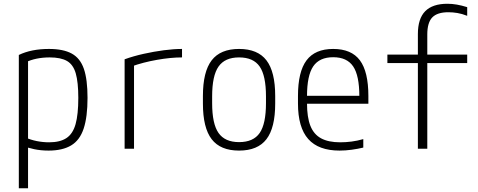

<svg xmlns="http://www.w3.org/2000/svg" viewBox="-20 -790 2540 1020"><path d="M80 -498Q146 -530 240 -530Q316 -530 361 -505.5Q406 -481 425.5 -424.5Q445 -368 445 -270Q445 -169 424.5 -107Q404 -45 358 -17.5Q312 10 238 10Q197 10 161.5 2.5Q126 -5 99 -16L114 -60Q143 -47 175.5 -40.5Q208 -34 241 -34Q299 -34 333 -56.5Q367 -79 381.5 -130.5Q396 -182 396 -270Q396 -353 382.5 -400Q369 -447 336 -466Q303 -485 244 -485Q208 -485 175.5 -478.5Q143 -472 114 -458L129 -489V210H80Z M642 -475Q689 -492 743 -504Q797 -516 850 -523Q903 -530 947 -530V-485Q887 -485 813.5 -472Q740 -459 679 -437L692 -462V0H642Z M1250 10Q1151 10 1104.5 -50.5Q1058 -111 1058 -240V-280Q1058 -409 1104.5 -469.5Q1151 -530 1250 -530Q1349 -530 1395.5 -469.5Q1442 -409 1442 -280V-240Q1442 -111 1395.5 -50.5Q1349 10 1250 10ZM1250 -35Q1326 -35 1359.5 -83.5Q1393 -132 1393 -242V-278Q1393 -388 1359.5 -436.5Q1326 -485 1250 -485Q1175 -485 1141 -436.5Q1107 -388 1107 -278V-242Q1107 -132 1141 -83.5Q1175 -35 1250 -35Z M1784 10Q1672 10 1617.5 -51.5Q1563 -113 1563 -240V-280Q1563 -409 1608.5 -469.5Q1654 -530 1750 -530Q1847 -530 1892 -469.5Q1937 -409 1937 -280V-239H1587V-281H1903L1889 -265V-279Q1889 -389 1856 -437.5Q1823 -486 1750 -486Q1677 -486 1644 -437.5Q1611 -389 1611 -279V-241Q1611 -167 1629 -121.5Q1647 -76 1686 -55Q1725 -34 1787 -34Q1817 -34 1848 -38Q1879 -42 1910 -51V-6Q1881 1 1848 5.5Q1815 10 1784 10Z M2200 0V-455H2038V-500H2200V-609Q2200 -691 2239 -730.5Q2278 -770 2357 -770Q2382 -770 2407.5 -765.5Q2433 -761 2462 -752V-706Q2434 -717 2409.5 -721Q2385 -725 2362 -725Q2303 -725 2276.5 -697.5Q2250 -670 2250 -607V-500H2462V-455H2250V0Z"/></svg>

Font: M PLUS 1 Code Light
Style: Regular
Weight: 300
Designer: Coji Morishita
Foundry: UNDERFOREST DESIGN
Version: Version 1.002